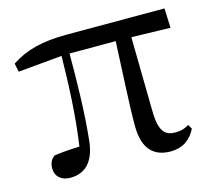

<svg xmlns="http://www.w3.org/2000/svg" viewBox="-83 -624 825 739"><g transform="rotate(-15 329.5 -254.0)"><path d="M512 15C558 15 592 -8 612 -49L602 -66C585 -56 571 -51 546 -51C508 -51 486 -72 483 -140L478 -449L633 -445L630 -523H241C143 -523 77 -506 18 -467L25 -433L200 -449C198 -339 194 -216 176 -94C138 -93 106 -90 75 -86C60 -75 53 -60 53 -39C53 -8 76 13 112 13C174 13 212 -28 219 -113C230 -218 232 -339 232 -450H416C411 -328 403 -205 403 -116C403 -21 446 15 512 15Z"/></g></svg>

Font: Noto Serif HK Medium
Style: Regular
Weight: 500
Designer: Ryoko NISHIZUKA 西塚涼子 (kana & ideographs); Frank Grießhammer (Latin, Greek & Cyrillic); Wenlong ZHANG 张文龙 (bopomofo); San
Foundry: Adobe
Version: Version 2.001;hotconv 1.1.0;makeotfexe 2.6.0